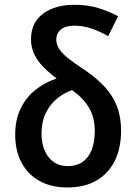

<svg xmlns="http://www.w3.org/2000/svg" viewBox="-20 -784 577 813"><path d="M295.4 -763.7Q351.1 -763.7 395.8 -750Q440.4 -736.3 480 -715.3L438 -630.9Q401.4 -651.9 366 -663.6Q330.6 -675.3 294.4 -675.3Q256.3 -675.3 237.3 -658.7Q218.3 -642.1 218.3 -616.7Q218.3 -595.7 230.5 -576.9Q242.7 -558.1 268.3 -537.6Q293.9 -517.1 333.5 -491.2Q386.2 -456.1 421.6 -418.2Q457 -380.4 474.9 -334.7Q492.7 -289.1 492.7 -231.4Q492.7 -155.8 465.3 -101.8Q438 -47.9 387.5 -19Q336.9 9.8 266.1 9.8Q197.3 9.8 147.7 -17.6Q98.1 -44.9 71.3 -95.2Q44.4 -145.5 44.4 -213.9Q44.4 -275.4 66.4 -322.3Q88.4 -369.1 127.9 -401.6Q167.5 -434.1 219.7 -451.7Q188 -475.6 163.3 -500.7Q138.7 -525.9 125 -554.7Q111.3 -583.5 111.3 -617.7Q111.3 -688.5 162.4 -726.1Q213.4 -763.7 295.4 -763.7ZM285.2 -402.3Q251.5 -391.1 221.9 -366.9Q192.4 -342.8 174.1 -305.7Q155.8 -268.6 155.8 -217.8Q155.8 -178.7 168.7 -147.7Q181.6 -116.7 206.5 -98.6Q231.4 -80.6 267.1 -80.6Q303.7 -80.6 329.1 -97.9Q354.5 -115.2 367.9 -148.7Q381.3 -182.1 381.3 -230Q381.3 -286.6 356.7 -328.1Q332 -369.6 285.2 -402.3Z"/></svg>

Font: Open Sans SemiCondensed SemiBold
Style: Regular
Weight: 600
Width: 4
Designer: Monotype Design Team
Foundry: Monotype Imaging Inc.
Version: Version 3.000